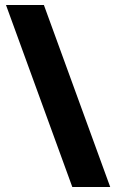

<svg xmlns="http://www.w3.org/2000/svg" viewBox="-20 -742 467 770"><path d="M156 -722 422 8H270L4 -722Z"/></svg>

Font: Noto Sans Cherokee ExtraBold
Style: Regular
Weight: 800
Designer: Monotype Design Team
Foundry: Monotype Imaging Inc.
Version: Version 2.001; ttfautohint (v1.8.4.7-5d5b)